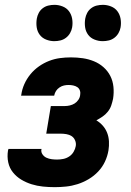

<svg xmlns="http://www.w3.org/2000/svg" viewBox="-20 -765 540 793"><path d="M206 8Q181 8 157 5.5Q133 3 110.5 -4Q88 -11 68 -23Q48 -35 33.5 -53Q19 -71 14 -94.5Q9 -118 13 -143L15 -150H152L151 -148Q149 -137 155.5 -127.5Q162 -118 172 -113.5Q182 -109 193 -107.5Q204 -106 216 -106Q228 -106 241 -108.5Q254 -111 265.5 -118.5Q277 -126 284 -138Q291 -150 293 -162Q295 -174 290 -185.5Q285 -197 275.5 -203Q266 -209 254 -211Q242 -213 229 -213H171L190 -327H248Q258 -327 268.5 -329.5Q279 -332 288 -337.5Q297 -343 303.5 -352.5Q310 -362 311 -372Q313 -382 310 -391Q307 -400 299.5 -405Q292 -410 282.5 -412Q273 -414 263 -414Q254 -414 244.5 -412Q235 -410 226 -404Q217 -398 211.5 -389.5Q206 -381 204 -371V-370H67L68 -374Q71 -396 80.5 -417.5Q90 -439 105.5 -458Q121 -477 141 -491Q161 -505 183 -513.5Q205 -522 227.5 -525Q250 -528 273 -528Q298 -528 322 -524.5Q346 -521 368 -512Q390 -503 407.5 -487.5Q425 -472 435.5 -451.5Q446 -431 448.5 -406.5Q451 -382 447 -357Q444 -343 439.5 -329.5Q435 -316 425.5 -304Q416 -292 403.5 -283.5Q391 -275 378 -268Q393 -259 404.5 -246Q416 -233 422.5 -216.5Q429 -200 430 -181Q431 -162 428 -144Q424 -120 413.5 -97.5Q403 -75 385.5 -56.5Q368 -38 346 -25Q324 -12 300.5 -4.5Q277 3 253 5.5Q229 8 206 8ZM404 -595Q387 -595 370.5 -601.5Q354 -608 344 -621.5Q334 -635 331.5 -652.5Q329 -670 332 -688Q334 -700 340 -711.5Q346 -723 356.5 -731Q367 -739 379.5 -742Q392 -745 405 -745Q422 -745 438.5 -738.5Q455 -732 465 -718.5Q475 -705 478 -687.5Q481 -670 478 -652Q476 -640 469.5 -628.5Q463 -617 452.5 -609Q442 -601 429.5 -598Q417 -595 404 -595ZM204 -595Q187 -595 170.5 -601.5Q154 -608 144 -621.5Q134 -635 131.5 -652.5Q129 -670 132 -688Q134 -700 140 -711.5Q146 -723 156.5 -731Q167 -739 179.5 -742Q192 -745 205 -745Q222 -745 238.5 -738.5Q255 -732 265 -718.5Q275 -705 278 -687.5Q281 -670 278 -652Q276 -640 269.5 -628.5Q263 -617 252.5 -609Q242 -601 229.5 -598Q217 -595 204 -595Z"/></svg>

Font: Iosevka Term Curly Hv Obl
Style: Regular
Weight: 900
Italic angle: -9°
Designer: Belleve Invis
Foundry: Belleve Invis
Version: Version 32.3.0